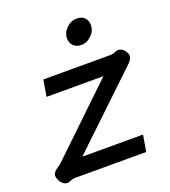

<svg xmlns="http://www.w3.org/2000/svg" viewBox="-131 -796 796 901"><g transform="rotate(-20 267.0 -345.0)"><path d="M51 10Q39 10 28 0.5Q17 -9 10 -29Q8 -37 8 -40Q8 -58 32 -73Q43 -79 52 -88L381 -403H97L111 -485H442Q463 -485 471 -491Q479 -495 486 -495Q508 -495 522 -473Q530 -460 530 -451Q530 -436 512 -418L159 -82H462L448 0H97Q78 0 65 7Q59 10 51 10ZM281 -627Q281 -656 303.5 -678Q326 -700 356 -700Q380 -700 394 -686Q408 -672 408 -650Q408 -620 385.5 -598Q363 -576 334 -576Q310 -576 295.5 -590.5Q281 -605 281 -627Z"/></g></svg>

Font: Niramit Medium
Style: Italic
Weight: 500
Italic angle: -10°
Designer: Katatrad Aksorn Co.,Ltd.
Foundry: Cadson Demak Co.,Ltd.
Version: Version 1.000; ttfautohint (v1.6)